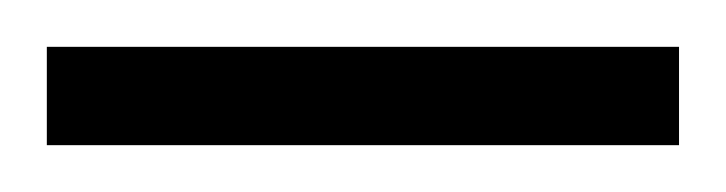

<svg xmlns="http://www.w3.org/2000/svg" viewBox="-38 -697 310 82"><path d="M-18 -635V-677H252V-635Z"/></svg>

Font: TitilliumText
Style: Light
Weight: 300
Designer: Accademia di Belle Arti di Urbino and others
Foundry: Accademia di Belle Arti di Urbino and others.
Version: Version 60.001